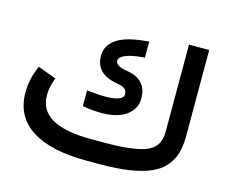

<svg xmlns="http://www.w3.org/2000/svg" viewBox="-99 -833 1141 967"><g transform="rotate(15 471.5 -349.0)"><path d="M347.6 -341.6Q396.5 -336 427.7 -336Q526.4 -336 526.4 -372.8Q526.4 -392.4 513.1 -402Q499.7 -411.6 472.5 -415.6Q417.1 -424.7 388.2 -452.9Q359.2 -481.1 359.2 -528.5Q359.2 -568.8 383.6 -596.5Q408.1 -624.2 453.1 -639.5Q498.2 -654.9 564.2 -659.9L575.3 -661V-649.9V-586.9V-577.8L566.2 -576.8Q503.8 -571.3 474.1 -557.9Q444.3 -544.6 444.3 -528Q444.3 -498.2 506.8 -489.2Q558.2 -481.1 584.6 -452.1Q611.1 -423.2 611.1 -374.8Q611.1 -333.5 586.4 -305Q561.7 -276.6 523.4 -264Q485.1 -251.4 436.3 -251.4Q395.5 -251.4 345.1 -258.9L336.5 -260.5V-269V-331.5V-342.6ZM492.7 -110.8Q563.2 -110.8 613.1 -116.6Q663 -122.4 694.2 -132.7Q725.4 -143.1 742.8 -160.5Q760.2 -177.8 766.5 -198Q772.8 -218.1 772.8 -246.9V-688.2V-698.2H782.9H868H878.1V-688.2V-247.9Q878.1 -196.5 866.5 -158.2Q854.9 -119.9 828.2 -89.2Q801.5 -58.4 757.4 -39.3Q713.4 -20.2 648.6 -10.1Q583.9 0 496.2 0H423.2Q238.3 0 138.8 -64Q39.3 -128 39.3 -253.9Q39.3 -320.9 67.5 -385.9L71 -394.5L80.1 -391.4L157.2 -362.7L166.8 -359.2L163.2 -349.6Q147.6 -308.3 147.6 -266.5Q148.1 -110.8 418.1 -110.8Z"/></g></svg>

Font: Vazir FD Medium
Style: Regular
Weight: 500
Foundry: DejaVu fonts team - Redesigned by Saber Rastikerdar
Version: Version 21.10;October 20, 2019;FontCreator 12.0.0.2547 64-bi